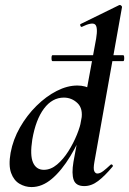

<svg xmlns="http://www.w3.org/2000/svg" viewBox="-20 -746 524 779"><path d="M193 -498Q189 -498 189 -510Q189 -522 193 -522H480Q484 -522 484 -510Q484 -498 480 -498ZM108 13Q82 13 59 -0.5Q36 -14 25 -44.5Q14 -75 23 -126Q33 -180 61 -229Q89 -278 128 -316.5Q167 -355 210 -377Q253 -399 294 -399Q327 -399 352.5 -383Q378 -367 380 -332L330 -246Q301 -171 265.5 -112.5Q230 -54 190.5 -20.5Q151 13 108 13ZM158 -57Q186 -57 211.5 -78.5Q237 -100 257.5 -132.5Q278 -165 292 -199.5Q306 -234 310 -260Q318 -305 294.5 -327.5Q271 -350 239 -350Q192 -350 158.5 -305.5Q125 -261 111 -180Q101 -116 114 -86.5Q127 -57 158 -57ZM322 9Q288 9 279 -16Q270 -41 278 -89L370 -589Q378 -637 365.5 -647Q353 -657 312 -637Q308 -636 306 -642Q304 -648 308 -649L463 -725Q468 -727 472 -723Q476 -719 475 -717L363 -89Q358 -61 362.5 -51.5Q367 -42 375 -42Q386 -42 399 -52Q412 -62 428 -77Q432 -81 436 -77Q440 -73 436 -69Q405 -32 378 -11.5Q351 9 322 9Z"/></svg>

Font: Cormorant Infant Light
Style: Italic
Weight: 300
Italic angle: -10°
Designer: Christian Thalmann (Catharsis Fonts)
Foundry: Catharsis Fonts
Version: Version 4.001